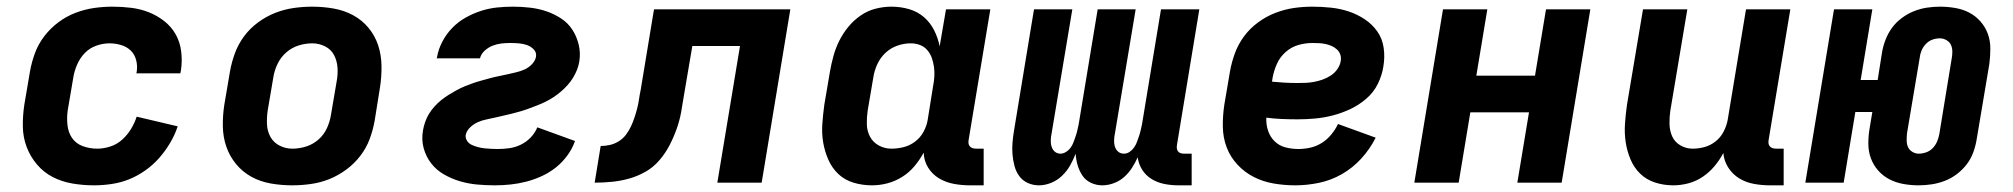

<svg xmlns="http://www.w3.org/2000/svg" viewBox="-20 -548 6040 576"><path d="M262 8Q229 8 197 2.5Q165 -3 138 -17Q111 -31 91 -54.5Q71 -78 60 -107Q49 -136 48.5 -168.5Q48 -201 53 -234L70 -334Q75 -362 85 -389Q95 -416 113 -439.5Q131 -463 155 -481Q179 -499 206.5 -509.5Q234 -520 262 -524Q290 -528 317 -528Q346 -528 374 -524.5Q402 -521 427 -511Q452 -501 473 -484.5Q494 -468 507 -445Q520 -422 523.5 -394Q527 -366 523 -338L521 -328H389L390 -332Q393 -350 388.5 -367.5Q384 -385 372 -396.5Q360 -408 343 -413Q326 -418 308 -418Q289 -418 269 -411Q249 -404 234.5 -389Q220 -374 211.5 -354.5Q203 -335 200 -316L183 -216Q180 -194 182.5 -172Q185 -150 196.5 -133.5Q208 -117 228.5 -109.5Q249 -102 272 -102Q291 -102 311 -108.5Q331 -115 346.5 -129Q362 -143 373 -161Q384 -179 390 -198L513 -169Q505 -144 490.5 -119.5Q476 -95 457.5 -74Q439 -53 415.5 -36.5Q392 -20 367 -10Q342 0 315 4Q288 8 262 8Z M857 8Q824 8 792.5 2.5Q761 -3 734.5 -17.5Q708 -32 688.5 -55.5Q669 -79 659 -108Q649 -137 648.5 -169.5Q648 -202 653 -234L670 -334Q675 -362 685 -389Q695 -416 712.5 -439.5Q730 -463 754.5 -481Q779 -499 806 -509.5Q833 -520 861 -524Q889 -528 916 -528Q949 -528 980.5 -522.5Q1012 -517 1039 -502.5Q1066 -488 1085.5 -464.5Q1105 -441 1114.5 -412Q1124 -383 1124.5 -350.5Q1125 -318 1120 -286L1104 -186Q1099 -158 1089 -131Q1079 -104 1061 -80.5Q1043 -57 1018.5 -39Q994 -21 967.5 -10.5Q941 0 912.5 4Q884 8 857 8ZM857 -102Q878 -102 898.5 -108.5Q919 -115 935.5 -129.5Q952 -144 961 -164Q970 -184 973 -204L990 -304Q994 -325 992.5 -345.5Q991 -366 982 -383Q973 -400 955 -409Q937 -418 917 -418Q896 -418 875.5 -411.5Q855 -405 838.5 -390.5Q822 -376 812.5 -356Q803 -336 800 -316L783 -216Q780 -195 781 -174.5Q782 -154 791.5 -137Q801 -120 819 -111Q837 -102 857 -102Z M1465 8Q1437 8 1410.5 5.5Q1384 3 1359 -4.5Q1334 -12 1311.5 -25Q1289 -38 1273.5 -58Q1258 -78 1251 -103.5Q1244 -129 1249 -157Q1251 -169 1255.5 -182Q1260 -195 1267 -206.5Q1274 -218 1283.5 -228.5Q1293 -239 1303.5 -247.5Q1314 -256 1326 -263.5Q1338 -271 1350 -277.5Q1362 -284 1374 -289Q1386 -294 1399 -298.5Q1412 -303 1425 -306.5Q1438 -310 1450.5 -313.5Q1463 -317 1476 -319.5Q1489 -322 1502 -325Q1515 -328 1528 -331Q1541 -334 1553.5 -339.5Q1566 -345 1576 -355.5Q1586 -366 1588 -378Q1590 -391 1581 -400Q1572 -409 1560.5 -413Q1549 -417 1536 -418Q1523 -419 1510 -419Q1497 -419 1484 -417.5Q1471 -416 1458 -411Q1445 -406 1434 -396Q1423 -386 1420 -373H1290L1291 -376Q1295 -400 1307 -423Q1319 -446 1337 -464.5Q1355 -483 1377.5 -495.5Q1400 -508 1423.5 -515.5Q1447 -523 1471 -525.5Q1495 -528 1519 -528Q1545 -528 1570.5 -525Q1596 -522 1619.5 -514Q1643 -506 1663.5 -492.5Q1684 -479 1697 -459Q1710 -439 1716 -414.5Q1722 -390 1718 -364Q1716 -351 1711 -338.5Q1706 -326 1699 -314.5Q1692 -303 1682.5 -292.5Q1673 -282 1662.5 -273Q1652 -264 1640.5 -256.5Q1629 -249 1617 -243Q1605 -237 1592 -232Q1579 -227 1567 -222.5Q1555 -218 1541.5 -214Q1528 -210 1515.5 -207Q1503 -204 1490 -201Q1477 -198 1464 -195Q1451 -192 1438.5 -189.5Q1426 -187 1413.5 -181.5Q1401 -176 1390.5 -166Q1380 -156 1377 -143Q1376 -133 1381.5 -125Q1387 -117 1396 -113Q1405 -109 1414.5 -106.5Q1424 -104 1434 -103Q1444 -102 1454 -101.5Q1464 -101 1474 -101Q1491 -101 1508.5 -103.5Q1526 -106 1542.5 -114Q1559 -122 1572 -135.5Q1585 -149 1592 -166L1705 -125Q1697 -102 1682 -81.5Q1667 -61 1647.5 -45.5Q1628 -30 1605 -19.5Q1582 -9 1558.5 -3Q1535 3 1511.5 5.5Q1488 8 1465 8Z M2132 0 2200 -410H2057L2032 -263Q2028 -237 2023.5 -212Q2019 -187 2010 -161.5Q2001 -136 1988.5 -112Q1976 -88 1958 -67Q1940 -46 1916 -32.5Q1892 -19 1866.5 -12Q1841 -5 1815 -2.5Q1789 0 1764 0L1782 -110Q1795 -110 1809 -113Q1823 -116 1836 -124Q1849 -132 1858 -144Q1867 -156 1873 -169Q1879 -182 1883.5 -195.5Q1888 -209 1891.5 -222.5Q1895 -236 1897 -250Q1899 -264 1902 -278L1942 -520H2351L2265 0Z M2596 8Q2567 8 2540.5 0Q2514 -8 2495 -26Q2476 -44 2465 -69Q2454 -94 2449.5 -121Q2445 -148 2447 -176.5Q2449 -205 2453 -234L2470 -334Q2474 -357 2480.5 -380.5Q2487 -404 2498 -426Q2509 -448 2525 -467.5Q2541 -487 2562 -501.5Q2583 -516 2607 -522Q2631 -528 2654 -528Q2682 -528 2707.5 -520.5Q2733 -513 2752 -496.5Q2771 -480 2782.5 -457Q2794 -434 2799 -409L2818 -520H2951L2886 -129Q2885 -123 2885.5 -118Q2886 -113 2889.5 -109Q2893 -105 2898 -103.5Q2903 -102 2909 -102H2931V8H2890Q2865 8 2841 3.5Q2817 -1 2797 -13Q2777 -25 2764.5 -45Q2752 -65 2751 -90Q2739 -68 2723 -49Q2707 -30 2686 -17Q2665 -4 2642 2Q2619 8 2596 8ZM2654 -102Q2672 -102 2690.5 -106.5Q2709 -111 2725 -123Q2741 -135 2750.5 -152.5Q2760 -170 2763 -188L2779 -288Q2782 -303 2783 -318Q2784 -333 2782 -347Q2780 -361 2775.5 -374Q2771 -387 2762 -397.5Q2753 -408 2740 -413Q2727 -418 2712 -418Q2692 -418 2672 -411Q2652 -404 2636.5 -389.5Q2621 -375 2612 -355.5Q2603 -336 2600 -316L2583 -216Q2580 -196 2580.5 -175.5Q2581 -155 2590 -138Q2599 -121 2616.5 -111.5Q2634 -102 2654 -102Z M3097 8Q3079 8 3063.5 1Q3048 -6 3038 -19.5Q3028 -33 3023.5 -50Q3019 -67 3017.5 -84.5Q3016 -102 3017.5 -120Q3019 -138 3022 -156L3082 -520H3197L3133 -137Q3132 -128 3132.5 -119.5Q3133 -111 3136.5 -103.5Q3140 -96 3146.5 -91.5Q3153 -87 3162 -87Q3170 -87 3178.5 -92.5Q3187 -98 3192.5 -106Q3198 -114 3201 -122.5Q3204 -131 3207 -139.5Q3210 -148 3212 -157Q3214 -166 3216 -175L3273 -520H3387L3323 -137Q3322 -128 3322.5 -119.5Q3323 -111 3326.5 -103.5Q3330 -96 3336.5 -91.5Q3343 -87 3352 -87Q3361 -87 3369 -92.5Q3377 -98 3382.5 -106Q3388 -114 3391 -122.5Q3394 -131 3397 -139.5Q3400 -148 3402 -157Q3404 -166 3406 -175L3463 -520H3578L3511 -114Q3510 -108 3510.5 -103Q3511 -98 3514 -94Q3517 -90 3522 -88.5Q3527 -87 3532 -87H3555V8H3516Q3494 8 3473.5 4Q3453 0 3435.5 -10.5Q3418 -21 3407 -38Q3396 -55 3393 -76Q3386 -60 3376 -44.5Q3366 -29 3352.5 -17Q3339 -5 3321.5 1.5Q3304 8 3287 8Q3269 8 3253 0.5Q3237 -7 3227.5 -21Q3218 -35 3213 -52Q3208 -69 3207 -87Q3200 -69 3190.5 -52Q3181 -35 3166.5 -21Q3152 -7 3133.5 0.5Q3115 8 3097 8Z M3866 8Q3833 8 3801 2.5Q3769 -3 3741.5 -17Q3714 -31 3692.5 -54Q3671 -77 3660 -106Q3649 -135 3648.5 -168Q3648 -201 3653 -234L3670 -334Q3675 -362 3685 -389Q3695 -416 3712.5 -439.5Q3730 -463 3754.5 -481Q3779 -499 3806.5 -509.5Q3834 -520 3861.5 -524Q3889 -528 3917 -528Q3945 -528 3973 -525Q4001 -522 4026.5 -513.5Q4052 -505 4074.5 -490Q4097 -475 4112 -453.5Q4127 -432 4131 -404.5Q4135 -377 4130 -348Q4126 -322 4113.5 -296.5Q4101 -271 4079 -252Q4057 -233 4031.5 -221Q4006 -209 3979.5 -202Q3953 -195 3926 -192.5Q3899 -190 3873 -190Q3849 -190 3825.5 -191Q3802 -192 3779 -195Q3778 -175 3784 -156.5Q3790 -138 3803.5 -124.5Q3817 -111 3836 -106Q3855 -101 3875 -101Q3893 -101 3911 -105Q3929 -109 3945 -119Q3961 -129 3973.5 -144Q3986 -159 3994 -176L4107 -135Q4090 -101 4064 -72.5Q4038 -44 4005.5 -25.5Q3973 -7 3937 0.5Q3901 8 3866 8ZM3873 -299Q3885 -299 3897.5 -299.5Q3910 -300 3923 -302.5Q3936 -305 3948.5 -309.5Q3961 -314 3972.5 -321.5Q3984 -329 3992 -340.5Q4000 -352 4002 -364Q4004 -375 4001 -384Q3998 -393 3991 -399.5Q3984 -406 3975 -410Q3966 -414 3956.5 -416Q3947 -418 3937 -418.5Q3927 -419 3917 -419Q3896 -419 3875 -413Q3854 -407 3837 -392Q3820 -377 3811 -357Q3802 -337 3798 -316L3796 -303Q3816 -301 3834.5 -300Q3853 -299 3873 -299Z M4223 0 4309 -520H4442L4409 -321H4585L4618 -520H4751L4665 0H4532L4567 -211H4391L4356 0Z M5000 8Q4971 8 4945 -0.5Q4919 -9 4900.5 -27Q4882 -45 4871.5 -70Q4861 -95 4857 -122Q4853 -149 4855 -177.5Q4857 -206 4861 -234L4909 -520H5042L4991 -216Q4988 -196 4988.5 -176Q4989 -156 4996.5 -139Q5004 -122 5021 -112Q5038 -102 5058 -102Q5076 -102 5094 -107Q5112 -112 5127 -124Q5142 -136 5151 -153.5Q5160 -171 5163 -188L5218 -520H5351L5286 -129Q5285 -123 5285.5 -118Q5286 -113 5289.5 -109Q5293 -105 5298 -103.5Q5303 -102 5309 -102H5331V8H5290Q5265 8 5241 3.5Q5217 -1 5197.5 -13Q5178 -25 5165 -45Q5152 -65 5150 -89Q5139 -68 5123.5 -49.5Q5108 -31 5088 -17.5Q5068 -4 5045 2Q5022 8 5000 8Z M5736 8Q5713 8 5690.5 4Q5668 0 5648.5 -10Q5629 -20 5614.5 -36.5Q5600 -53 5592.5 -73.5Q5585 -94 5585 -117.5Q5585 -141 5589 -164L5597 -212H5546L5511 0H5396L5482 -520H5597L5562 -308H5613L5626 -390Q5629 -409 5636.5 -428.5Q5644 -448 5656 -464.5Q5668 -481 5685.5 -494Q5703 -507 5722 -514.5Q5741 -522 5760.5 -525Q5780 -528 5800 -528Q5823 -528 5846 -524Q5869 -520 5888 -510Q5907 -500 5921.5 -483.5Q5936 -467 5943.5 -446.5Q5951 -426 5951 -402.5Q5951 -379 5948 -356L5910 -130Q5907 -111 5900 -91.5Q5893 -72 5880.5 -55.5Q5868 -39 5851 -26Q5834 -13 5814.5 -5.5Q5795 2 5775 5Q5755 8 5736 8ZM5736 -87Q5747 -87 5758.5 -91Q5770 -95 5778.5 -104Q5787 -113 5791.5 -124Q5796 -135 5798 -146L5835 -372Q5837 -382 5837 -393Q5837 -404 5833 -413Q5829 -422 5819.5 -427.5Q5810 -433 5800 -433Q5788 -433 5777 -429Q5766 -425 5757.5 -416Q5749 -407 5744.5 -396Q5740 -385 5739 -374L5701 -148Q5700 -138 5700 -127Q5700 -116 5704 -107Q5708 -98 5717 -92.5Q5726 -87 5736 -87Z"/></svg>

Font: Iosevka Extrabold Extended
Style: Italic
Weight: 800
Width: 7
Italic angle: -9°
Monospace: yes
Designer: Belleve Invis
Foundry: Belleve Invis
Version: Version 32.5.0; ttfautohint (v1.8.4)